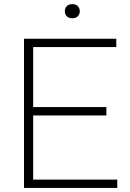

<svg xmlns="http://www.w3.org/2000/svg" viewBox="-20 -932 646 952"><path d="M99 0V-740H556.5V-698.5H144.5V-41.5H561.5V0ZM127.5 -359.5V-401H507.5V-359.5ZM338.5 -841.5Q321.5 -841.5 311.5 -851Q301.5 -860.5 301.5 -876Q301.5 -892 311.5 -901.8Q321.5 -911.5 338.5 -911.5Q355.5 -911.5 365.5 -901.8Q375.5 -892 375.5 -876Q375.5 -860.5 365.5 -851Q355.5 -841.5 338.5 -841.5Z"/></svg>

Font: Encode Sans SC SemiExpanded ExtraLight
Style: Regular
Weight: 250
Width: 6
Designer: Multiple Designers
Foundry: Impallari Type
Version: Version 3.002